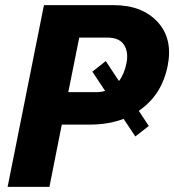

<svg xmlns="http://www.w3.org/2000/svg" viewBox="-20 -731 681 751"><path d="M356.9 -370.6Q375 -370.6 391.1 -375.5L341.3 -450.7L393.6 -492.2L445.3 -414.1Q465.8 -440.4 474.6 -483.4Q483.4 -526.4 465.3 -555.2Q447.3 -584 399.4 -584H290L247.1 -370.6ZM424.8 -710.9Q535.6 -710.9 596.4 -645.3Q657.2 -579.6 635.7 -472.7Q614.3 -365.7 533.2 -304.7Q528.3 -300.8 522.9 -297.4L562 -238.3L509.3 -197.3L463.4 -266.1Q404.8 -243.7 331.5 -243.7H221.7L173.3 0H9.8L151.9 -710.9Z"/></svg>

Font: Roboto-BlackItalic
Style: Italic
Weight: 900
Italic angle: -12°
Designer: Google
Version: Version 1.100141; 2013